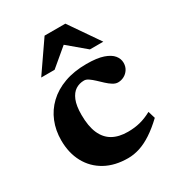

<svg xmlns="http://www.w3.org/2000/svg" viewBox="-170 -795 838 913"><g transform="rotate(-30 249.0 -338.0)"><path d="M318 -474.5Q375.5 -474.5 409.8 -462.8Q444 -451 459.2 -432.2Q474.5 -413.5 474.5 -391Q474.5 -371 464.8 -355.5Q455 -340 439.2 -331.5Q423.5 -323 405.5 -323Q392 -323 377.5 -332Q363 -341 348.8 -354.2Q334.5 -367.5 320.5 -380.8Q306.5 -394 293.5 -403Q280.5 -412 269 -412Q243 -412 222.2 -398.8Q201.5 -385.5 189.2 -355.8Q177 -326 177 -276.5Q177 -214 194.5 -174Q212 -134 245.8 -115Q279.5 -96 329 -96Q365.5 -96 396.8 -104Q428 -112 460 -129.5L472 -90Q433.5 -53.5 398.8 -30.8Q364 -8 331.5 2.5Q299 13 267 13Q195 13 142.5 -16Q90 -45 61.5 -97.5Q33 -150 33 -219.5Q33 -274 51.8 -320.2Q70.5 -366.5 107 -401.2Q143.5 -436 196.5 -455.2Q249.5 -474.5 318 -474.5ZM100 -526 213.5 -690.5H327.5L441 -526H367.5L249 -625.5H292L173.5 -526Z"/></g></svg>

Font: Newsreader
Style: Bold
Weight: 700
Designer: Hugues Gentile
Foundry: Production Type
Version: Version 1.003